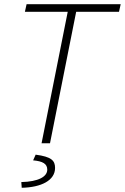

<svg xmlns="http://www.w3.org/2000/svg" viewBox="-20 -679 592 910"><path d="M177 0H217L341 -623H544L552 -659H106L98 -623H301ZM83 211C176 209 241 176 241 117C241 82 224 64 149 54L137 81C182 85 204 97 204 125C204 158 163 182 81 184Z"/></svg>

Font: Source Sans Pro Light
Style: Italic
Weight: 300
Italic angle: -11°
Designer: Paul D. Hunt
Foundry: Adobe Systems Incorporated
Version: Version 3.006;hotconv 1.0.111;makeotfexe 2.5.65597